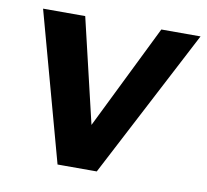

<svg xmlns="http://www.w3.org/2000/svg" viewBox="-63 -577 698 646"><g transform="rotate(10 286.0 -254.0)"><path d="M34 -508H178L298 0H173ZM572 -508 307 0H188L438 -508Z"/></g></svg>

Font: Inclusive Sans
Style: Bold Italic
Weight: 700
Italic angle: -7°
Designer: Olivia King
Foundry: Olivia King
Version: Version 2.004